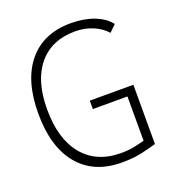

<svg xmlns="http://www.w3.org/2000/svg" viewBox="-130 -807 846 922"><g transform="rotate(-20 293.0 -346.5)"><path d="M337.9 9.8Q195.3 9.8 117.2 -83.7Q39.1 -177.2 39.1 -347.7Q39.1 -517.1 116.2 -610.1Q193.4 -703.1 334 -703.1Q400.4 -703.1 451.9 -683.3Q503.4 -663.6 531.7 -627.4L498 -594.2Q469.7 -625.5 428.5 -642.3Q387.2 -659.2 339.8 -659.2Q219.2 -659.2 152.6 -578.9Q85.9 -498.5 85.9 -352.5Q85.9 -201.2 155 -117.7Q224.1 -34.2 349.6 -34.2Q386.7 -34.2 417.2 -40.5Q447.8 -46.9 469.7 -53.2V-279.3H293V-322.3H515.6V-19.5Q495.1 -13.2 447.5 -1.7Q399.9 9.8 337.9 9.8Z"/></g></svg>

Font: Cascadia Code NF ExtraLight
Style: Regular
Weight: 200
Monospace: yes
Designer: Aaron Bell
Foundry: Saja Typeworks
Version: Version 2404.023; ttfautohint (v1.8.4)